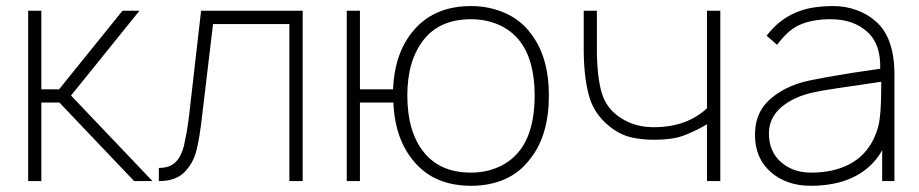

<svg xmlns="http://www.w3.org/2000/svg" viewBox="-20 -598 3036 634"><path d="M116.5 0H73V-562.5H116.5V-303H175L384.5 -562.5H440.5L214.5 -282.5L483.5 0H423L176 -259.5H116.5Z M979.5 -562.5V0H935.5V-518.5H683.5L647 -212.5Q643 -177.5 638.5 -149.5Q634 -121.5 628.5 -100.5Q618 -58.5 588.5 -29Q559.5 0 504.5 0V-43.5Q541 -43.5 560 -63Q579 -82 587.5 -117Q591.5 -134.5 596 -159.5Q600.5 -184.5 604.5 -217.5L644 -562.5Z M1792.5 -282.5Q1792.5 -152.5 1732 -75Q1697.5 -28.5 1647.5 -6.5Q1597.5 15.5 1535.5 15.5Q1418 15.5 1351.5 -59.5Q1284 -135 1279 -259.5H1168.5V0H1125V-562.5H1168.5V-303H1278Q1283 -429 1351 -503.5Q1418.5 -578 1535.5 -578Q1595.5 -578 1647.2 -555.2Q1699 -532.5 1732 -488.5Q1792.5 -411 1792.5 -282.5ZM1745.5 -282.5Q1745.5 -398 1697 -461.5Q1669.5 -497.5 1627.2 -516Q1585 -534.5 1535.5 -534.5Q1432 -534.5 1378.5 -466Q1325 -397.5 1325 -282.5Q1325 -164 1379 -96Q1433 -28 1535.5 -28Q1585 -28 1627.2 -47Q1669.5 -66 1697 -102Q1745.5 -165.5 1745.5 -282.5Z M2358.5 -562.5V0H2314.5V-187.5Q2292 -174.5 2272 -165Q2252 -155.5 2233.5 -149Q2197.5 -136.5 2140.5 -136.5Q2100 -136.5 2067 -143.8Q2034 -151 2005.5 -171Q1946 -212.5 1926.5 -276Q1907.5 -340.5 1907.5 -436.5V-562.5H1951V-436.5Q1951 -347 1966.5 -293Q1982 -238.5 2031.5 -207.5Q2077.5 -178 2138.5 -178Q2247.5 -178 2314.5 -240.5V-562.5Z M2893 0V-102Q2876.5 -72 2852.2 -49.8Q2828 -27.5 2798 -13Q2768 1.5 2732.5 8.5Q2697 15.5 2657.5 15.5Q2577 15.5 2525 -30Q2473 -76 2473 -152Q2473 -204 2496.5 -240Q2520 -276 2572 -304Q2607 -322.5 2654.5 -332.5Q2678.5 -337.5 2713.2 -343.8Q2748 -350 2795 -357.5L2886.5 -371Q2889 -453 2843 -493.5Q2797.5 -534.5 2723 -534.5Q2666.5 -534.5 2625.5 -518Q2585 -502.5 2546 -450L2511.5 -480Q2532 -507 2555.8 -525.8Q2579.5 -544.5 2606.8 -556.2Q2634 -568 2665.2 -573Q2696.5 -578 2731.5 -578Q2771 -578 2807.5 -565Q2844 -552 2870 -529Q2933.5 -476 2933.5 -352V0ZM2890 -328Q2696.5 -300.5 2669 -293.5Q2603 -280 2560.5 -244.5Q2519 -209 2519 -157.5Q2519 -98.5 2558 -63.5Q2597.5 -28 2658.5 -28Q2732 -28 2785 -55.8Q2838 -83.5 2865 -139.5Q2882 -174.5 2885.5 -211.5Q2890 -249 2890 -328Z"/></svg>

Font: Russisch Sans ExtraLight
Style: Regular
Weight: 200
Width: 4
Designer: Michael Sharanda (font) & Cristiano Sobral (main changes)
Foundry: Michael Sharanda
Version: Version 2.00;September 8, 2020;FontCreator 13.0.0.2681 64-bi